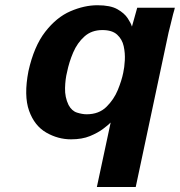

<svg xmlns="http://www.w3.org/2000/svg" viewBox="-20 -536 701 748"><path d="M514.6 -505.9H661.1Q660.2 -500 654.3 -480.5Q649.4 -460.9 644.5 -440.4Q639.6 -419.9 636.7 -409.2L508.8 192.4H357.4L411.1 -58.6Q401.4 -48.8 381.3 -33.7Q361.3 -18.6 330.6 -5.9Q299.8 6.8 256.8 6.8Q206.1 6.8 160.2 -19.5Q114.3 -45.9 93.3 -104.5Q72.3 -163.1 90.8 -258.8Q112.3 -355.5 156.2 -412.1Q200.2 -468.8 254.4 -492.2Q308.6 -515.6 359.4 -515.6Q410.2 -515.6 437.5 -500Q464.8 -484.4 477.5 -464.8Q490.2 -445.3 493.2 -434.6L494.1 -432.6ZM241.2 -254.9Q234.4 -228.5 233.4 -192.9Q232.4 -157.2 247.1 -127Q259.8 -103.5 280.3 -97.2Q300.8 -90.8 317.4 -90.8Q365.2 -90.8 394.5 -119.6Q423.8 -148.4 439 -185.5Q454.1 -222.7 460 -252Q464.8 -273.4 466.3 -301.3Q467.8 -329.1 461.9 -356Q456.1 -382.8 436.5 -400.9Q417 -418.9 378.9 -418.9Q336.9 -418.9 309.1 -394Q281.2 -369.1 265.1 -331.5Q249 -293.9 241.2 -254.9Z"/></svg>

Font: FreeUniversal
Style: BoldItalic
Weight: 700
Italic angle: -11°
Version: Version 1.001 March 22, 2017